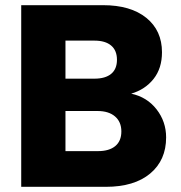

<svg xmlns="http://www.w3.org/2000/svg" viewBox="-20 -722 699 742"><path d="M487 -360Q548 -347 585 -299.5Q622 -252 622 -191Q622 -103 560.5 -51.5Q499 0 389 0H62V-702H378Q485 -702 545.5 -653Q606 -604 606 -520Q606 -458 573.5 -417Q541 -376 487 -360ZM233 -418H345Q387 -418 409.5 -436.5Q432 -455 432 -491Q432 -527 409.5 -546Q387 -565 345 -565H233ZM359 -138Q402 -138 425.5 -157.5Q449 -177 449 -214Q449 -251 424.5 -272Q400 -293 357 -293H233V-138Z"/></svg>

Font: MSTAGE
Style: Bold
Weight: 700
Designer: Ninad Kale (Devanagari), Jonny Pinhorn (Latin)
Foundry: Indian Type Foundry
Version: 4.004